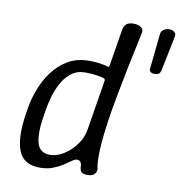

<svg xmlns="http://www.w3.org/2000/svg" viewBox="-80 -785 819 867"><g transform="rotate(10 329.0 -351.5)"><path d="M159 7Q83 7 60.5 -53.5Q38 -114 56 -225L60 -250Q66 -289 82.5 -333.5Q99 -378 127.5 -417.5Q156 -457 197.5 -482Q239 -507 296 -507Q325 -507 347 -503.5Q369 -500 381 -496Q388 -493 390 -502L417 -668Q420 -688 431 -697.5Q442 -707 464 -707Q485 -707 498.5 -697.5Q512 -688 507 -669Q469 -493 445.5 -366Q422 -239 415 -156.5Q408 -74 417 -33Q419 -21 409.5 -9.5Q400 2 378 2Q355 2 348.5 -5.5Q342 -13 341 -27Q341 -42 335.5 -50Q330 -58 319 -58Q310 -58 296 -48Q282 -38 263 -25.5Q244 -13 218 -3Q192 7 159 7ZM194 -58Q226 -58 258 -78.5Q290 -99 313.5 -131.5Q337 -164 342 -200L380 -433Q378 -440 374 -441Q361 -445 339 -448.5Q317 -452 288 -452Q250 -452 223.5 -431.5Q197 -411 180 -379Q163 -347 153.5 -312.5Q144 -278 140 -250L136 -225Q123 -147 134.5 -102.5Q146 -58 194 -58ZM589 -681Q590 -691 595.5 -697Q601 -703 609 -706.5Q617 -710 626 -710H628Q637 -710 644.5 -706.5Q652 -703 655.5 -697Q659 -691 657 -681L624 -519Q621 -509 615 -504.5Q609 -500 596 -500H594Q585 -500 578 -504.5Q571 -509 572 -519Z"/></g></svg>

Font: Winky Sans Light
Style: Italic
Weight: 300
Italic angle: -8.97852°
Designer: Simon Atzbach
Foundry: typofactur
Version: Version 1.205